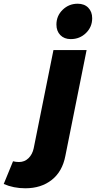

<svg xmlns="http://www.w3.org/2000/svg" viewBox="-166 -810 515 1031"><path d="M329 -712Q329 -665 295.5 -632.5Q262 -600 214 -600Q179 -600 158 -621.5Q137 -643 137 -678Q137 -725 170.5 -757.5Q204 -790 251 -790Q287 -790 308 -768.5Q329 -747 329 -712ZM-64 60Q-34 60 -13 39.5Q8 19 15 -14L121 -541H299L185 27Q169 111 112 156Q55 201 -30 201Q-93 201 -146 178L-96 56Q-81 60 -64 60Z"/></svg>

Font: TypoPRO Montserrat Alternates
Style: Bold Italic
Weight: 700
Italic angle: -11.3°
Designer: Julieta Ulanovsky
Foundry: Julieta Ulanovsky
Version: Version 6.001